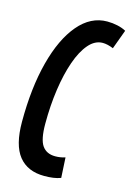

<svg xmlns="http://www.w3.org/2000/svg" viewBox="-112 -768 573 835"><g transform="rotate(15 175.0 -350.0)"><path d="M173 10Q98 10 58.5 -39Q19 -88 19 -193Q19 -346 49.5 -462.5Q80 -579 135.5 -644.5Q191 -710 265 -710Q289 -710 311.5 -705Q334 -700 350 -691L318 -604Q291 -615 270 -615Q235 -615 207 -582.5Q179 -550 159.5 -494Q140 -438 129.5 -365.5Q119 -293 119 -211Q119 -140 138.5 -112.5Q158 -85 197 -85Q220 -85 242 -92L247 -1Q231 5 213 7.5Q195 10 173 10Z"/></g></svg>

Font: Georama Extra Condensed SemiBold
Style: Italic
Weight: 600
Width: 2
Italic angle: -9°
Designer: Jean-Baptiste Levee
Foundry: Production Type
Version: Version 1.000